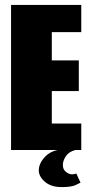

<svg xmlns="http://www.w3.org/2000/svg" viewBox="-20 -611 368 782"><path d="M25 0V-591H311V-480H191V-365H301V-240H191V-108H311V0ZM231 151Q188 151 163 129.5Q138 108 138 83Q138 55 162.5 28.5Q187 2 228 -2L287 0Q260 7 248 25.5Q236 44 236 61Q236 79 248.5 89Q261 99 273 99Q280 99 284.5 97.5Q289 96 291 96L308 133Q303 136 286 143.5Q269 151 231 151Z"/></svg>

Font: Alumni Sans Thin Black
Style: Regular
Weight: 900
Version: Version 1.018